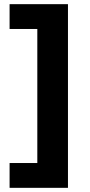

<svg xmlns="http://www.w3.org/2000/svg" viewBox="-20 -733 431 921"><path d="M26 49H159V-594H26V-713H306V168H26Z"/></svg>

Font: Elaine Sans
Style: Bold
Weight: 700
Designer: Wei Huang
Foundry: Wei Huang
Version: Version 2.001;December 24, 2019;FontCreator 12.0.0.2547 64-b